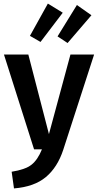

<svg xmlns="http://www.w3.org/2000/svg" viewBox="-20 -833 546 1071"><path d="M247 -813 330 -762 206 -599 147 -633ZM409 -805 490 -748 357 -593 301 -630ZM505 -529 333 2Q301 100 236 154.5Q171 209 58 218L45 125Q121 113 155.5 86Q190 59 214 0H170L2 -529H138L253 -85L373 -529Z"/></svg>

Font: FiraGO Medium
Style: Regular
Weight: 500
Designer: bBox Type
Foundry: bBox Type GmbH
Version: Version 1.001;PS 001.001;hotconv 1.0.88;makeotf.lib2.5.64775